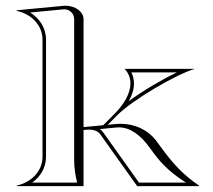

<svg xmlns="http://www.w3.org/2000/svg" viewBox="-20 -635 725 655"><path d="M125 -100C125 -51 87 -13 37 -2V0H265V-191.5L273.5 -192.3C276.7 -192.6 279.9 -192.8 283 -192.8C299.9 -192.8 315 -187.9 323.3 -175.1L448 0H659V-2C604 -39 569 -78 529 -133L515 -152C486.1 -191.7 440.1 -212.7 391.6 -212.7C386.4 -212.7 381.2 -212.5 376 -212L347.7 -209.3L380.1 -242C431.1 -293.4 578 -380 644 -400H405C419 -385.4 425 -368.4 425 -350.6C425 -316.6 403 -279.3 372.6 -248.6L332.1 -207.8L265 -201.4V-570C265 -594 237.7 -615.5 203.6 -615.5C200.8 -615.5 197.9 -615.3 195 -615L37 -600V-598C87 -587 125 -549 125 -500ZM243 -12H89.5C118.6 -32.7 137 -63.3 137 -100V-500C137 -539.9 114.3 -572.9 83 -592.3L196.2 -603.1C197.4 -603.2 198.5 -603.2 199.7 -603.2C217.7 -603.2 233 -588.4 233 -570V-90C233 -62.3 236.7 -39 243 -12ZM419.4 -290.1C431.2 -311.4 437 -329.7 437 -350.6C437 -363.5 434 -376.2 428.2 -388H583.2C530.8 -362.8 467 -324.8 419.4 -290.1ZM320.7 -194.6 377.1 -200.1C379.9 -200.3 382.7 -200.5 385.5 -200.5C426.2 -200.5 461.2 -171.5 489.3 -133L503.2 -114C534.6 -70.9 569.4 -40.5 614.7 -12H454.2L333.2 -181.9C330.2 -186.5 325.4 -191.3 320.7 -194.6Z"/></svg>

Font: Sortefax
Style: Medium
Weight: 500
Designer: gluk
Foundry: gluk
Version: Version 0.261